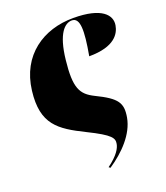

<svg xmlns="http://www.w3.org/2000/svg" viewBox="-141 -648 832 963"><g transform="rotate(-20 275.5 -166.0)"><path d="M44 -279C23 -105 100 -55 229 9C349 68 357 88 352 117C348 139 331 171 274 213L282 219C360 167 431 94 446 11C459 -64 440 -94 331 -147C262 -181 240 -221 256 -366C271 -504 315 -542 352 -542C396 -542 397 -476 373 -343C511 -343 543 -403 550 -444C559 -496 516 -551 363 -551C203 -551 66 -461 44 -279Z"/></g></svg>

Font: Noto Serif Display Black
Style: Italic
Weight: 900
Italic angle: -12°
Designer: Monotype Design Team
Foundry: Monotype Imaging Inc.
Version: Version 2.009